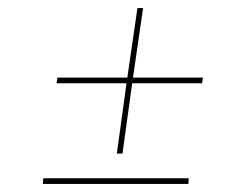

<svg xmlns="http://www.w3.org/2000/svg" viewBox="-20 -591 564 475"><path d="M269 -211H283L307 -385H480L482 -399H309L334 -571H320L295 -399H122L120 -385H293ZM446 -136 447 -150H87L86 -136Z"/></svg>

Font: Josefin Slab Thin
Style: Italic
Weight: 100
Italic angle: -12°
Designer: Santiago Orozco
Foundry: Typemade
Version: Version 2.000